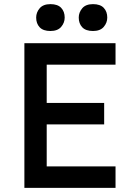

<svg xmlns="http://www.w3.org/2000/svg" viewBox="-20 -909 654 929"><path d="M98 0V-700H539V-596H206V-104H539V0ZM147 -307V-411H484V-307ZM430 -759Q395 -759 378 -777Q361 -795 361 -824Q361 -849 378 -869Q395 -889 430 -889Q465 -889 482 -871Q499 -853 499 -824Q499 -799 482 -779Q465 -759 430 -759ZM224 -759Q189 -759 172 -777Q155 -795 155 -824Q155 -849 172 -869Q189 -889 224 -889Q259 -889 276 -871Q293 -853 293 -824Q293 -799 276 -779Q259 -759 224 -759Z"/></svg>

Font: Lexend Medium
Style: Regular
Weight: 500
Designer: Bonnie Shaver-Troup, Thomas Jockin
Foundry: Lexend
Version: Version 1.005